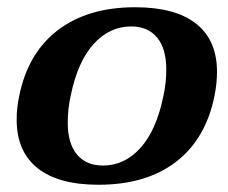

<svg xmlns="http://www.w3.org/2000/svg" viewBox="-20 -500 628 530"><path d="M26 -170Q26 -203 33 -235Q57 -354 140 -417Q223 -480 353 -480Q464 -480 521.5 -434.5Q579 -389 579 -302Q579 -269 572 -235Q548 -116 465.5 -53Q383 10 252 10Q141 10 83.5 -36Q26 -82 26 -170ZM431 -235Q439 -271 439 -308Q439 -366 413.5 -396.5Q388 -427 342 -427Q282 -427 238 -378Q194 -329 175 -235Q167 -199 167 -162Q167 -104 192.5 -73.5Q218 -43 264 -43Q324 -43 368 -92Q412 -141 431 -235Z"/></svg>

Font: Taviraj SemiBold
Style: Italic
Weight: 600
Italic angle: -12°
Designer: Katatrad Team
Foundry: CadsonDemak
Version: Version 1.001